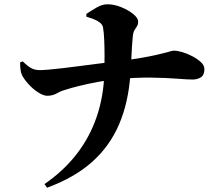

<svg xmlns="http://www.w3.org/2000/svg" viewBox="-20 -817 1040 898"><path d="M188 44Q278 -18 339 -97Q400 -176 432.5 -271.5Q465 -367 468 -477Q469 -512 469 -552.5Q469 -593 467.5 -629Q466 -665 462 -688Q460 -701 447.5 -711Q435 -721 418 -727.5Q401 -734 384 -739V-752Q403 -765 430.5 -781Q458 -797 482 -797Q514 -797 547 -783.5Q580 -770 603 -751.5Q626 -733 626 -716Q626 -702 620.5 -694Q615 -686 609 -676Q603 -666 601 -646Q597 -604 595 -557.5Q593 -511 590 -472Q581 -338 537 -235.5Q493 -133 410.5 -59.5Q328 14 200 61ZM201 -369Q183 -369 157.5 -385.5Q132 -402 111 -426Q90 -450 82 -468Q78 -477 76 -491Q74 -505 74 -525L86 -530Q105 -511 123 -500Q141 -489 167 -489Q181 -489 209.5 -491.5Q238 -494 276 -498.5Q314 -503 356 -508.5Q398 -514 441 -519.5Q484 -525 521 -529Q592 -538 638.5 -546Q685 -554 712.5 -560.5Q740 -567 755.5 -571Q771 -575 779 -577.5Q787 -580 794 -580Q810 -580 833.5 -573Q857 -566 880.5 -553.5Q904 -541 920 -526Q936 -511 936 -494Q936 -466 919.5 -455.5Q903 -445 881 -445Q857 -445 807.5 -449Q758 -453 686 -454Q614 -455 522 -446Q481 -442 436 -433.5Q391 -425 352 -415.5Q313 -406 289 -398Q266 -392 246 -380.5Q226 -369 201 -369Z"/></svg>

Font: Noto Serif JP ExtraLight ExtraBold
Style: Regular
Weight: 800
Version: Version 2.003-H1;hotconv 1.1.1;makeotfexe 2.6.0